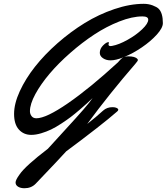

<svg xmlns="http://www.w3.org/2000/svg" viewBox="-20 -728 873 1005"><path d="M832.5 -606.9Q832.5 -582 800.8 -546.9Q769 -511.7 722.4 -480Q675.8 -448.2 629.9 -429.7Q640.1 -433.1 650.9 -433.1Q687 -433.1 698.7 -419.9Q701.7 -417 701.7 -413.6Q701.7 -409.2 688.5 -394Q551.3 -235.4 436.5 -79.1Q483.4 -115.7 519.5 -148.9Q539.6 -167 568.4 -167Q579.1 -167 586.4 -164.6Q593.8 -162.1 596.4 -159.2Q599.1 -156.2 599.1 -153.8Q599.1 -148.9 592.8 -144Q511.2 -72.8 326.7 64Q294.9 99.6 166.5 233.9Q143.6 257.3 107.9 257.3Q87.9 257.3 74.7 249.3Q61.5 241.2 61.5 227.1Q61.5 213.9 82.5 185.1Q112.8 140.6 230.5 50.8Q256.3 22 319.8 -47.1Q383.3 -116.2 417 -155Q450.7 -193.8 464.8 -214.8Q446.8 -197.8 434.6 -186.5Q422.4 -175.3 396.5 -153.1Q370.6 -130.9 350.3 -115.5Q330.1 -100.1 301 -81.1Q272 -62 247.6 -50.3Q223.1 -38.6 195.3 -30.3Q167.5 -22 143.6 -22Q104 -22 78.9 -49.8Q53.7 -77.6 53.7 -131.8Q53.7 -185.5 83.5 -250.5Q113.3 -315.4 163.1 -378.7Q212.9 -441.9 281.2 -502Q349.6 -562 423.3 -607.4Q497.1 -652.8 578.6 -680.4Q660.2 -708 732.4 -708Q757.3 -708 779.3 -699.7Q801.3 -691.4 810.5 -682.1Q832.5 -660.2 832.5 -606.9ZM597.7 -401.9Q599.6 -403.8 604.2 -409.4Q608.9 -415 614.3 -419.9Q619.6 -424.8 626.5 -428.2Q586.4 -412.1 558.6 -412.1Q535.6 -412.1 519 -423.3Q502.4 -434.6 502.4 -451.2Q502.4 -473.1 519.5 -490.2Q536.6 -507.3 547.4 -507.3Q550.3 -507.3 550.3 -504.9Q550.3 -503.9 549.1 -500.5Q547.9 -497.1 547.9 -495.1Q547.9 -486.8 559.1 -486.8Q561 -486.8 566.9 -487.8Q602.1 -494.1 647.2 -519.3Q692.4 -544.4 724.1 -574.7Q755.9 -605 755.9 -625Q755.9 -642.1 725.6 -642.1Q671.9 -642.1 604.7 -615.7Q537.6 -589.4 473.6 -547.4Q409.7 -505.4 347.7 -450.9Q285.6 -396.5 239.5 -342Q193.4 -287.6 165 -235.4Q136.7 -183.1 136.7 -146Q136.7 -131.3 145.3 -120.1Q153.8 -108.9 170.4 -108.9Q221.7 -108.9 335.7 -187.5Q449.7 -266.1 597.7 -401.9Z"/></svg>

Font: Yellowtail
Style: Regular
Weight: 400
Designer: Astigmatic (AOETI)
Foundry: Astigmatic (AOETI)
Version: Version 1.000